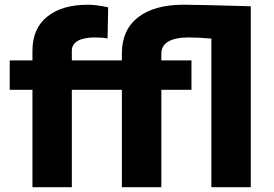

<svg xmlns="http://www.w3.org/2000/svg" viewBox="-20 -780 1143 800"><path d="M20.5 -405.8V-528.3H115.2V-568.8Q115.2 -661.1 176.8 -710.7Q238.3 -760.3 346.2 -760.3Q381.3 -760.3 430.7 -749.5L428.2 -619.6Q407.2 -624 375.5 -624Q329.6 -624 304.4 -609.9Q279.3 -595.7 279.3 -568.8V-528.3H487.8V-557.1Q487.8 -655.3 555.2 -707.8Q622.6 -760.3 745.1 -760.3Q805.2 -760.3 1024.9 -753.9V0H860.8V-619.1Q810.5 -624 766.1 -624Q710.4 -624 681.4 -606.9Q652.3 -589.8 652.3 -557.1V-528.3H777.8V-405.8H652.3V0H487.8V-405.8H279.3V0H115.2V-405.8Z"/></svg>

Font: Bert Sans Black
Style: Regular
Weight: 900
Designer: Christian Robertson, Adam Twardoch, & Cristiano Sobral
Foundry: Google
Version: Version 12.135;January 10, 2020;FontCreator 12.0.0.2547 64-b